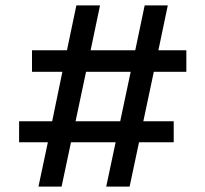

<svg xmlns="http://www.w3.org/2000/svg" viewBox="-20 -694 763 714"><path d="M673 -427H552L513 -243H626V-165H497L462 0H375L410 -165H244L209 0H123L158 -165H51V-243H174L212 -427H99V-507H229L264 -674H352L317 -507H483L518 -674H604L569 -507H673ZM427 -243 466 -427H300L261 -243Z"/></svg>

Font: Hind Medium
Style: Regular
Weight: 500
Designer: Manushi Parikh, Satya Rajpurohit
Foundry: Indian Type Foundry
Version: Version 1.201;PS 1.0;hotconv 1.0.78;makeotf.lib2.5.61930; tt